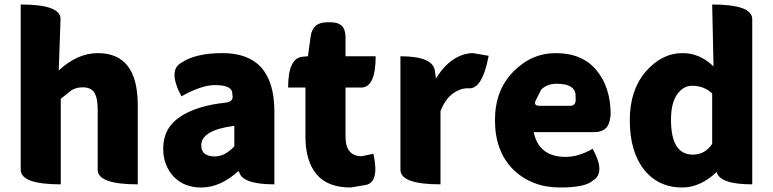

<svg xmlns="http://www.w3.org/2000/svg" viewBox="-20 -819 3433 853"><path d="M250 0Q72 0 72 -65V-799Q250 -799 249 -734L241 -506Q324 -583 415 -583Q592 -583 592 -352V0Q414 0 414 -65V-330Q414 -387 398 -409Q383 -431 348 -431Q320 -431 299 -419L250 -380V0Z M874 14Q797 14 751 -35Q705 -85 705 -159Q705 -250 780 -300Q855 -350 983 -363Q1021 -368 1012 -400Q1015 -441 935 -441Q875 -441 786 -391Q724 -508 787 -541Q849 -583 969 -583Q1199 -583 1199 -323V0Q1054 0 1042 -57H1037Q958 14 874 14ZM935 -124Q979 -124 1021 -169V-260Q874 -241 874 -173Q874 -124 935 -124Z M1538 14Q1435 14 1386 -45Q1337 -105 1337 -211V-430H1260Q1260 -562 1325 -567L1348 -569L1360 -656Q1368 -720 1433 -720H1450Q1515 -720 1515 -655V-569H1649Q1649 -430 1584 -430H1515V-213Q1515 -125 1587 -125L1639 -136Q1667 -7 1603 3Z M1937 0Q1759 0 1759 -65V-569Q1904 -569 1912 -504L1917 -470Q1950 -525 1993 -554Q2037 -583 2082 -583L2151 -571Q2122 -418 2059 -427Q2024 -427 1990 -402Q1957 -377 1937 -325V0Z M2469 14Q2342 14 2260 -66Q2179 -147 2179 -285Q2179 -418 2260 -500Q2341 -583 2449 -583Q2567 -583 2630 -507Q2693 -431 2693 -309L2691 -297Q2685 -232 2620 -232H2351Q2374 -122 2493 -122Q2551 -122 2613 -158Q2672 -51 2614 -17Q2581 14 2469 14ZM2361 -375Q2348 -349 2377 -349H2513Q2542 -349 2537 -387Q2542 -447 2452 -447Q2413 -447 2385 -422Z M3011 14Q2904 14 2841 -66Q2778 -146 2778 -285Q2778 -418 2848 -500Q2919 -583 3013 -583Q3089 -583 3150 -524L3144 -799Q3322 -799 3322 -734V0Q3177 0 3164 -55Q3091 14 3011 14ZM3058 -132Q3112 -132 3144 -180V-404Q3107 -438 3055 -438Q3015 -438 2988 -399Q2961 -361 2961 -287Q2961 -132 3058 -132Z"/></svg>

Font: Swei Half Moon CJK SC
Style: Black
Weight: 900
Version: Version 2.071